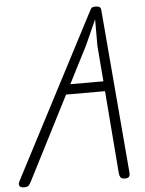

<svg xmlns="http://www.w3.org/2000/svg" viewBox="-86 -979 776 1031"><g transform="rotate(-5 302.0 -464.0)"><path d="M0 2.5Q-9.5 2.5 -16.5 -1.5Q-23.5 -5.5 -24.8 -13.8Q-26 -22 -19.5 -34L431 -899Q439.5 -915.5 444.2 -923.2Q449 -931 468.5 -931Q484.5 -931 490.8 -925.5Q497 -920 497.5 -910L572 -28Q573.5 -13.5 568 -5.5Q562.5 2.5 546 2.5Q526.5 2.5 521.2 -6.8Q516 -16 515 -27L479.5 -474H269.5L43 -30.5Q33 -10.5 26 -4Q19 2.5 0 2.5ZM297 -527.5H475.5L460 -719.5V-863L400 -729Z"/></g></svg>

Font: Edu AU VIC WA NT Pre
Style: Regular
Weight: 400
Designer: Tina and Corey Anderson, Eben Sorkin, Mirko Velimirovic
Foundry: Google for Education
Version: Version 1.001